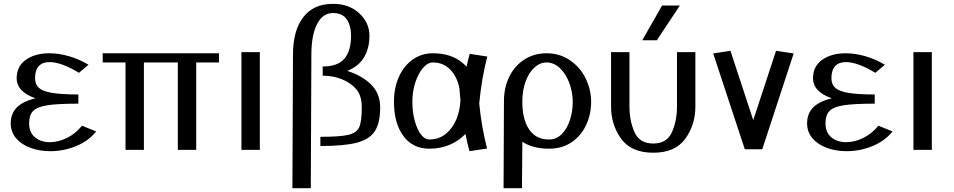

<svg xmlns="http://www.w3.org/2000/svg" viewBox="-20 -782 4980 1002"><path d="M482 -96 408 -126Q374 -84 329 -62Q284 -40 240 -40Q193 -40 162.5 -65.5Q132 -91 132 -138Q132 -181 152.5 -202.5Q173 -224 226.5 -232.5Q280 -241 389 -241V-289Q299 -289 250.5 -297.5Q202 -306 182.5 -324Q163 -342 163 -374Q163 -416 182.5 -437Q202 -458 238 -458Q300 -458 392 -402L442 -444Q394 -473 340.5 -488.5Q287 -504 238 -504Q163 -504 115 -470Q67 -436 67 -374Q67 -303 165 -269Q99 -253 67.5 -221Q36 -189 36 -138Q36 -93 64.5 -60Q93 -27 140 -10Q187 7 243 7Q312 7 377 -19.5Q442 -46 482 -96Z M1123 -504H516V-456H635V0H731V-456H908V0H1004V-456H1123Z M1336 0V-510H1240V0Z M1964 -222Q1964 -295 1915.5 -342Q1867 -389 1792 -412Q1851 -435 1879.5 -482.5Q1908 -530 1908 -595Q1908 -664 1854.5 -713Q1801 -762 1718 -762Q1616 -762 1562.5 -692Q1509 -622 1509 -497L1506 200H1602L1605 -497Q1605 -598 1634.5 -656Q1664 -714 1718 -714Q1767 -714 1789.5 -681Q1812 -648 1812 -595Q1812 -517 1777.5 -476Q1743 -435 1664 -435V-387Q1720 -387 1766.5 -367.5Q1813 -348 1840.5 -315Q1868 -282 1868 -222Q1868 -149 1855 -119Q1842 -89 1799 -78.5Q1756 -68 1652 -68V-20Q1777 -20 1843 -37.5Q1909 -55 1936.5 -98Q1964 -141 1964 -222Z M2415 -434Q2406 -444 2395 -453Q2335 -504 2239 -504Q2180 -504 2133.5 -471Q2087 -438 2061.5 -380.5Q2036 -323 2036 -251Q2036 -139 2085 -72.5Q2134 -6 2220 -6Q2279 -6 2327 -26.5Q2375 -47 2409 -83Q2418 -37 2430 7L2522 -7Q2493 -118 2481 -242Q2493 -371 2523 -487L2431 -501Q2422 -468 2415 -434ZM2383 -260Q2381 -207 2362 -160Q2343 -113 2306.5 -83.5Q2270 -54 2220 -54Q2197 -54 2177 -80Q2157 -106 2144.5 -151.5Q2132 -197 2132 -251Q2132 -305 2147.5 -352Q2163 -399 2187.5 -427.5Q2212 -456 2239 -456Q2295 -456 2331 -417.5Q2367 -379 2378 -319Q2379 -297 2383 -260Z M2706 -42Q2761 -6 2845 -6Q2914 -6 2963.5 -40Q3013 -74 3039 -130Q3065 -186 3065 -250Q3065 -314 3036.5 -372.5Q3008 -431 2954.5 -467.5Q2901 -504 2832 -504Q2768 -504 2717.5 -472Q2667 -440 2638.5 -383Q2610 -326 2610 -255Q2610 -241 2608 200H2704ZM2742 -106Q2705 -159 2706 -255Q2706 -310 2723 -356.5Q2740 -403 2769 -429.5Q2798 -456 2832 -456Q2872 -456 2903.5 -425Q2935 -394 2952 -346.5Q2969 -299 2969 -250Q2969 -201 2954.5 -156Q2940 -111 2912 -82.5Q2884 -54 2845 -54Q2777 -54 2742 -106Z M3528 -753H3435L3332 -572H3408ZM3169 -226Q3169 -131 3221.5 -58Q3274 15 3389 15Q3504 15 3556.5 -58Q3609 -131 3609 -226V-510H3513V-226Q3513 -151 3486.5 -92Q3460 -33 3389 -33Q3318 -33 3291.5 -92Q3265 -151 3265 -226V-510H3169Z M3911 -155 3792 -517 3702 -503 3867 -3H3958L4122 -503L4030 -517Z M4638 -96 4564 -126Q4530 -84 4485 -62Q4440 -40 4396 -40Q4349 -40 4318.5 -65.5Q4288 -91 4288 -138Q4288 -181 4308.5 -202.5Q4329 -224 4382.5 -232.5Q4436 -241 4545 -241V-289Q4455 -289 4406.5 -297.5Q4358 -306 4338.5 -324Q4319 -342 4319 -374Q4319 -416 4338.5 -437Q4358 -458 4394 -458Q4456 -458 4548 -402L4598 -444Q4550 -473 4496.5 -488.5Q4443 -504 4394 -504Q4319 -504 4271 -470Q4223 -436 4223 -374Q4223 -303 4321 -269Q4255 -253 4223.5 -221Q4192 -189 4192 -138Q4192 -93 4220.5 -60Q4249 -27 4296 -10Q4343 7 4399 7Q4468 7 4533 -19.5Q4598 -46 4638 -96Z M4843 0V-510H4747V0Z"/></svg>

Font: LXGW Marker Gothic
Style: Regular
Weight: 400
Version: Version 1.001